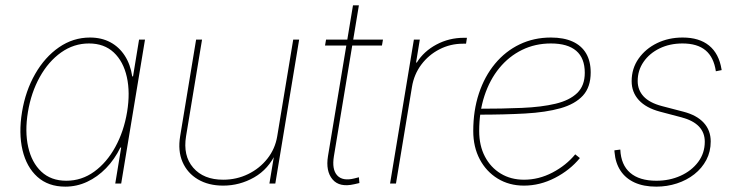

<svg xmlns="http://www.w3.org/2000/svg" viewBox="-20 -696 2801 728"><path d="M227.5 11.7Q163.1 11.7 121.8 -25.4Q80.6 -62.5 65.4 -126.7Q50.3 -190.9 63.5 -271.5Q76.7 -351.6 113.3 -415.5Q149.9 -479.5 203.6 -516.6Q257.3 -553.7 321.3 -553.7Q364.7 -553.7 398.2 -535.9Q431.6 -518.1 453.1 -484.9Q474.6 -451.7 481.4 -406.2H484.4L507.3 -545.9H529.8L439.5 0H417L439.5 -136.7H436.5Q414.6 -91.8 382.1 -58.3Q349.6 -24.9 310.3 -6.6Q271 11.7 227.5 11.7ZM231.4 -10.7Q289.6 -10.7 337.2 -45.2Q384.8 -79.6 417.2 -138.7Q449.7 -197.8 461.9 -271.5Q474.1 -345.2 460.9 -404.1Q447.8 -462.9 411.4 -497.1Q375 -531.2 317.4 -531.2Q259.8 -531.2 211.7 -497.1Q163.6 -462.9 130.9 -404.1Q98.1 -345.2 85.9 -271.5Q73.7 -197.8 86.9 -138.7Q100.1 -79.6 136.7 -45.2Q173.3 -10.7 231.4 -10.7Z M826.2 7.8Q770.5 7.8 730.5 -15.9Q690.4 -39.6 672.1 -81.8Q653.8 -124 663.1 -179.7L723.6 -545.9H746.1L685.5 -179.7Q673.3 -105.5 712.6 -60.1Q752 -14.6 826.2 -14.6Q877 -14.6 920.7 -35.9Q964.4 -57.1 993.9 -94.5Q1023.4 -131.8 1031.2 -179.7L1091.8 -545.9H1114.3L1023.9 0H1001.5L1021 -117.2H1026.9Q998.5 -54.7 943.6 -23.4Q888.7 7.8 826.2 7.8Z M1432.1 -545.9 1428.2 -523.4H1212.4L1216.3 -545.9ZM1318.4 -675.8H1340.8L1246.1 -104Q1237.8 -53.7 1258.5 -31Q1279.3 -8.3 1323.7 -19.5Q1327.6 -20.5 1332.3 -21.7Q1336.9 -22.9 1340.8 -23.9L1342.8 -2Q1337.9 -1 1333.3 0.2Q1328.6 1.5 1323.7 2.4Q1267.1 15.6 1240.7 -15.9Q1214.4 -47.4 1223.6 -104Z M1459 0 1549.3 -545.9H1571.8L1557.6 -459H1560.5Q1586.9 -501.5 1634.8 -527.1Q1682.6 -552.7 1738.8 -552.7Q1743.2 -552.7 1744.6 -552.7Q1746.1 -552.7 1750.5 -552.7L1747.1 -530.3Q1744.6 -530.3 1742.2 -530.3Q1739.7 -530.3 1735.4 -530.3Q1687.5 -530.3 1646.2 -509Q1605 -487.8 1577.4 -450.9Q1549.8 -414.1 1542 -366.2L1481.4 0Z M1966.8 7.8Q1910.6 7.8 1867.2 -18.8Q1823.7 -45.4 1799.1 -92Q1774.4 -138.7 1774.4 -199.2Q1774.4 -276.9 1795.9 -341.8Q1817.4 -406.7 1856.9 -454.3Q1896.5 -502 1950.4 -527.8Q2004.4 -553.7 2068.8 -553.7Q2117.7 -553.7 2151.4 -538.3Q2185.1 -522.9 2202.4 -493.4Q2219.7 -463.9 2219.7 -421.4Q2219.7 -365.7 2190.2 -333.5Q2160.6 -301.3 2105.2 -285.6Q2049.8 -270 1970.9 -265.6Q1892.1 -261.2 1793.9 -261.2V-283.7Q1884.8 -283.7 1959 -286.9Q2033.2 -290 2086.4 -302.7Q2139.6 -315.4 2168.5 -343.3Q2197.3 -371.1 2197.3 -419.9Q2197.3 -475.6 2164.8 -503.4Q2132.3 -531.2 2068.8 -531.2Q2009.3 -531.2 1959.5 -506.8Q1909.7 -482.4 1873.3 -438Q1836.9 -393.6 1816.9 -332.8Q1796.9 -272 1796.9 -199.2Q1796.9 -144 1818.6 -102.5Q1840.3 -61 1878.7 -37.8Q1917 -14.6 1966.8 -14.6Q2022.9 -14.6 2074.7 -41.7Q2126.5 -68.8 2161.1 -110.8L2178.7 -96.7Q2141.1 -50.8 2084.2 -21.5Q2027.3 7.8 1966.8 7.8Z M2468.3 11.7Q2420.4 11.7 2386.2 -3.9Q2352.1 -19.5 2332.8 -48.8Q2313.5 -78.1 2310.1 -119.1Q2309.6 -123.5 2309.8 -122.3Q2310.1 -121.1 2309.6 -126L2332 -128.9Q2334.5 -70.8 2369.4 -40.8Q2404.3 -10.7 2468.8 -10.7Q2518.6 -10.7 2560.3 -29.5Q2602.1 -48.3 2627.2 -81.8Q2652.3 -115.2 2652.3 -158.7Q2652.3 -192.9 2630.4 -216.1Q2608.4 -239.3 2564.5 -251L2482.9 -272.5Q2429.7 -286.6 2402.3 -316.4Q2375 -346.2 2375 -388.2Q2375 -436.5 2401.4 -473.9Q2427.7 -511.2 2471.4 -532.5Q2515.1 -553.7 2568.4 -553.7Q2631.3 -553.7 2668.7 -523.2Q2706.1 -492.7 2715.8 -433.1Q2716.3 -431.2 2716.1 -431.9Q2715.8 -432.6 2716.3 -430.2L2694.3 -425.8Q2686.5 -479 2655.3 -505.1Q2624 -531.2 2567.9 -531.2Q2519.5 -531.2 2481 -512.5Q2442.4 -493.7 2420.2 -461.4Q2397.9 -429.2 2397.9 -388.7Q2397.9 -354.5 2420.4 -330.3Q2442.9 -306.2 2489.3 -293.9L2571.3 -272.5Q2622.1 -259.3 2648.4 -230.5Q2674.8 -201.7 2674.8 -159.7Q2674.8 -121.1 2658.2 -89.6Q2641.6 -58.1 2612.8 -35.4Q2584 -12.7 2546.6 -0.5Q2509.3 11.7 2468.3 11.7Z"/></svg>

Font: Inter Thin
Style: Italic
Weight: 250
Italic angle: -9.3988°
Designer: Rasmus Andersson
Foundry: rsms
Version: Version 4.001;git-66647c0bb